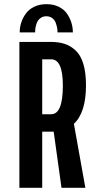

<svg xmlns="http://www.w3.org/2000/svg" viewBox="-20 -901 490 921"><path d="M74.5 -745.5Q74.5 -770 82 -793Q89.5 -816 104.2 -836.2Q119 -856.5 144.5 -868.8Q170 -881 203 -881Q236 -881 261.2 -868.8Q286.5 -856.5 300.8 -836.2Q315 -816 322.2 -793Q329.5 -770 329.5 -745.5H256Q256 -755.5 254.2 -766.2Q252.5 -777 247.5 -791Q242.5 -805 230.8 -814Q219 -823 202 -823Q188 -823 177.5 -816.5Q167 -810 161.8 -801.5Q156.5 -793 153.2 -781Q150 -769 149.2 -761.2Q148.5 -753.5 148.5 -745.5ZM275 0 237.5 -269.5H182.5V0H73V-700H222.5Q260.5 -700 289.5 -690.8Q318.5 -681.5 342.8 -659Q367 -636.5 379.8 -594.5Q392.5 -552.5 392.5 -491.5Q392.5 -361.5 334.5 -307L389.5 0ZM182.5 -616.5V-353H225.5Q281.5 -353 281.5 -490.5Q281.5 -616.5 225.5 -616.5Z"/></svg>

Font: League Mono Condensed Medium
Style: Regular
Weight: 500
Width: 1
Designer: Tyler Finck
Foundry: The League of Moveable Type / Tyler Finck
Version: Version 2.210